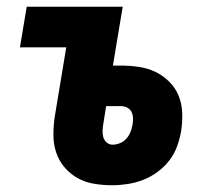

<svg xmlns="http://www.w3.org/2000/svg" viewBox="-20 -540 640 568"><path d="M311 8Q284 8 257.5 3.5Q231 -1 209 -13.5Q187 -26 170.5 -45.5Q154 -65 146 -89.5Q138 -114 138 -141Q138 -168 142 -195L176 -400H39L59 -520H343L314 -346H338Q365 -346 391.5 -342Q418 -338 440.5 -327Q463 -316 481 -298Q499 -280 508.5 -256.5Q518 -233 519 -206.5Q520 -180 516 -153Q512 -130 504 -107.5Q496 -85 481 -65.5Q466 -46 445.5 -31Q425 -16 402.5 -7.5Q380 1 357 4.5Q334 8 311 8ZM313 -112Q324 -112 335 -116.5Q346 -121 354 -130Q362 -139 366 -149.5Q370 -160 372 -171Q374 -181 373.5 -191Q373 -201 369 -209Q365 -217 356.5 -221.5Q348 -226 338 -226H294L286 -176Q284 -165 283.5 -154.5Q283 -144 285.5 -134.5Q288 -125 295.5 -118.5Q303 -112 313 -112Z"/></svg>

Font: Iosevka SS04 Heavy Extended
Style: Italic
Weight: 900
Width: 7
Italic angle: -9°
Monospace: yes
Designer: Belleve Invis
Foundry: Belleve Invis
Version: Version 19.0.0; ttfautohint (v1.8.4)